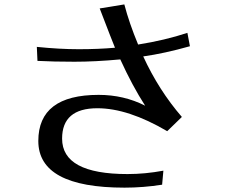

<svg xmlns="http://www.w3.org/2000/svg" viewBox="-20 -823 1040 883"><path d="M149.4 -607.4Q252.9 -596.7 342.3 -596.7Q431.6 -596.7 508.8 -603.5Q498 -628.9 438.5 -784.2L551.8 -802.7Q574.2 -716.8 615.2 -618.2Q738.3 -637.7 841.8 -671.9L853.5 -610.4Q735.4 -577.1 638.7 -563.5Q710 -408.2 816.4 -285.2L749 -219.7Q569.3 -325.2 427.7 -325.2Q265.6 -325.2 265.6 -185.5Q265.6 -22.5 566.4 -22.5Q647.5 -22.5 731.4 -38.1L725.6 26.4Q638.7 40 552.7 40Q156.2 40 156.2 -174.8Q156.2 -386.7 433.6 -386.7Q549.8 -386.7 647.5 -336.9Q588.9 -427.7 533.2 -549.8Q418 -539.1 322.3 -539.1Q226.6 -539.1 152.3 -543Z"/></svg>

Font: GenEi LateGo v2
Style: Medium
Weight: 500
Designer: o_tamon (Modified)
Foundry: o_tamon / Adobe Systems Incorporated / FONT 910 / Philipp H. Poll
Version: Version 2.1;Original Version 1.004